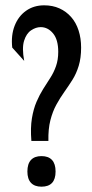

<svg xmlns="http://www.w3.org/2000/svg" viewBox="-20 -689 345 722"><path d="M98 -159Q94 -208 100 -244Q106 -280 117.5 -306.5Q129 -333 142.5 -354.5Q156 -376 169 -396Q182 -416 190.5 -440Q199 -464 199 -494Q199 -540 179.5 -563.5Q160 -587 133 -587Q115 -587 97 -575Q79 -563 70.5 -535.5Q62 -508 71 -460L26 -510Q21 -556 35 -592Q49 -628 78 -648.5Q107 -669 146 -669Q178 -669 203.5 -657.5Q229 -646 247.5 -625Q266 -604 275.5 -574.5Q285 -545 285 -510Q285 -471 276 -441.5Q267 -412 252.5 -389Q238 -366 222 -343.5Q206 -321 192 -295.5Q178 -270 169.5 -237Q161 -204 162 -159ZM136 13Q110 13 96.5 -1.5Q83 -16 83 -44Q83 -73 96.5 -87.5Q110 -102 136 -102Q162 -102 175.5 -87.5Q189 -73 189 -44Q189 13 136 13Z"/></svg>

Font: Bricolage Grotesque 36pt Condensed
Style: Regular
Weight: 400
Width: 3
Designer: Mathieu Triay
Foundry: Atelier Triay
Version: Version 1.001;gftools[0.9.33.dev8+g029e19f]